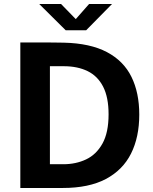

<svg xmlns="http://www.w3.org/2000/svg" viewBox="-20 -934 760 954"><path d="M81 0V-723Q86.5 -723 111.8 -723Q137 -723 171.2 -723Q205.5 -723 239.8 -722.8Q274 -722.5 297 -722Q428.5 -719 511.5 -675Q594.5 -631 633.2 -552Q672 -473 672 -365Q672 -252.5 631 -170.8Q590 -89 505.8 -44.5Q421.5 0 292 0ZM228 -118H295Q357 -118 407.8 -142Q458.5 -166 489 -220.5Q519.5 -275 519.5 -366Q519.5 -450.5 492.5 -503.2Q465.5 -556 415.5 -580.5Q365.5 -605 297 -605H228ZM306.5 -783.5 175 -914H283.5L356.5 -839L422.5 -914H536.5L408 -783.5Z"/></svg>

Font: Public Sans Thin
Style: Bold
Weight: 700
Version: Version 2.001